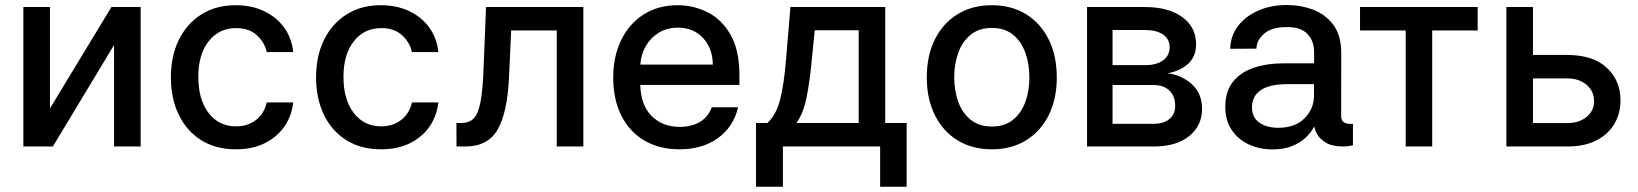

<svg xmlns="http://www.w3.org/2000/svg" viewBox="-20 -573 6406 751"><path d="M175.4 -148.8 415.8 -545.5H530.2V0H426.1V-397L186.8 0H71.4V-545.5H175.4Z M902.7 11Q823.5 11 766.5 -25Q709.5 -61.1 679 -124.6Q648.4 -188.2 648.4 -270.2Q648.4 -353.7 679.7 -417.3Q710.9 -480.8 767.9 -516.7Q824.9 -552.6 901.6 -552.6Q963.8 -552.6 1012.4 -529.7Q1061.1 -506.7 1091.1 -465.6Q1121.1 -424.4 1126.8 -369.3H1023.4Q1014.9 -407.7 984.6 -435.4Q954.2 -463.1 903.4 -463.1Q837 -463.1 796.3 -411.8Q755.7 -360.4 755.7 -272.7Q755.7 -183.6 795.8 -131.2Q835.9 -78.8 903.4 -78.8Q948.9 -78.8 981.2 -103.7Q1013.5 -128.6 1023.4 -172.6H1126.8Q1121.1 -119.7 1092.3 -78.1Q1063.6 -36.6 1015.4 -12.8Q967.3 11 902.7 11Z M1470.5 11Q1391.3 11 1334.3 -25Q1277.3 -61.1 1246.8 -124.6Q1216.3 -188.2 1216.3 -270.2Q1216.3 -353.7 1247.5 -417.3Q1278.8 -480.8 1335.8 -516.7Q1392.8 -552.6 1469.5 -552.6Q1531.6 -552.6 1580.3 -529.7Q1628.9 -506.7 1658.9 -465.6Q1688.9 -424.4 1694.6 -369.3H1591.3Q1582.7 -407.7 1552.4 -435.4Q1522 -463.1 1471.2 -463.1Q1404.8 -463.1 1364.2 -411.8Q1323.5 -360.4 1323.5 -272.7Q1323.5 -183.6 1363.6 -131.2Q1403.8 -78.8 1471.2 -78.8Q1516.7 -78.8 1549 -103.7Q1581.3 -128.6 1591.3 -172.6H1694.6Q1688.9 -119.7 1660.2 -78.1Q1631.4 -36.6 1583.3 -12.8Q1535.2 11 1470.5 11Z M1765.6 0 1765.3 -92H1784.8Q1815.3 -92 1832.9 -109.9Q1850.5 -127.8 1859.4 -173.8Q1868.3 -219.8 1871.4 -304L1881 -545.5H2261.7V0H2157.7V-453.8H1979.4L1970.9 -268.5Q1964.5 -133.2 1926.7 -66.6Q1888.8 0 1799.7 0Z M2638.1 11Q2557.9 11 2499.6 -23.8Q2441.4 -58.6 2410 -121.6Q2378.6 -184.7 2378.6 -269.2Q2378.6 -353 2410 -416.9Q2441.4 -480.8 2498 -516.7Q2554.7 -552.6 2630.7 -552.6Q2692.5 -552.6 2747.7 -525Q2802.9 -497.5 2837.5 -437.3Q2872.2 -377.1 2872.2 -278.4V-240.8H2484.4Q2486.5 -161.9 2528.8 -119.3Q2571 -76.7 2639.2 -76.7Q2684.7 -76.7 2717.3 -95.9Q2750 -115.1 2764.2 -153.4H2867.2Q2848.7 -76.3 2788 -32.7Q2727.3 11 2638.1 11ZM2484.7 -320.3H2768.1Q2767.8 -382.8 2730.5 -423.8Q2693.2 -464.8 2631.4 -464.8Q2588.4 -464.8 2556.3 -444.8Q2524.1 -424.7 2505.5 -391.9Q2486.9 -359 2484.7 -320.3Z M2937.1 157.3V-92H2981.5Q3015.3 -122.5 3030.7 -180.8Q3046.2 -239 3054.7 -342L3071.7 -545.5H3442.5V-92H3526.3V157.3H3422.6V0H3042.3V157.3ZM3095.2 -92H3338.8V-454.5H3166.9L3155.5 -342Q3147.7 -256 3135.1 -193Q3122.5 -130 3095.2 -92Z M3859.4 11Q3782.7 11 3725.5 -24.1Q3668.3 -59.3 3636.7 -122.7Q3605.1 -186.1 3605.1 -270.2Q3605.1 -355.1 3636.7 -418.7Q3668.3 -482.2 3725.5 -517.4Q3782.7 -552.6 3859.4 -552.6Q3936.4 -552.6 3993.4 -517.4Q4050.4 -482.2 4082 -418.7Q4113.6 -355.1 4113.6 -270.2Q4113.6 -186.1 4082 -122.7Q4050.4 -59.3 3993.4 -24.1Q3936.4 11 3859.4 11ZM3859.7 -78.1Q3909.8 -78.1 3942.3 -104.4Q3974.8 -130.7 3990.6 -174.5Q4006.4 -218.4 4006.4 -270.6Q4006.4 -322.8 3990.6 -366.8Q3974.8 -410.9 3942.3 -437.3Q3909.8 -463.8 3859.7 -463.8Q3809.7 -463.8 3777 -437.3Q3744.3 -410.9 3728.3 -366.8Q3712.4 -322.8 3712.4 -270.6Q3712.4 -218.4 3728.3 -174.5Q3744.3 -130.7 3777 -104.4Q3809.7 -78.1 3859.7 -78.1Z M4231.9 0V-545.5H4458.1Q4550.4 -545.5 4604.4 -506.2Q4658.4 -467 4658.4 -399.9Q4658.4 -351.9 4627.8 -323.9Q4597.3 -295.8 4546.9 -286.2Q4601.6 -279.8 4641.7 -243.8Q4681.8 -207.7 4681.8 -147Q4681.8 -82 4631.9 -41Q4582 0 4492.5 0ZM4331.7 -88.8H4492.5Q4532 -88.8 4554.3 -107.6Q4576.7 -126.4 4576.7 -158.7Q4576.7 -196.7 4554.3 -218.6Q4532 -240.4 4492.5 -240.4H4331.7ZM4331.7 -318.2H4459.2Q4503.9 -318.2 4529.5 -337Q4555 -355.8 4555 -388.5Q4555 -420.1 4529.3 -437.9Q4503.6 -455.6 4458.1 -455.6H4331.7Z M4957.4 11.4Q4905.5 11.4 4863.6 -8.5Q4821.7 -28.4 4797.2 -65.5Q4772.7 -102.6 4772.7 -154.5Q4772.7 -216.3 4803.3 -253.9Q4833.8 -291.5 4885.8 -308.6Q4937.9 -325.6 5002.1 -325.3H5120V-369.7Q5120 -413.7 5093.4 -440.7Q5066.8 -467.7 5015.3 -467Q4955.3 -467.7 4925.2 -441.8Q4895.2 -415.8 4894.5 -382.8L4791.9 -382.1Q4793 -432.2 4822.3 -470.9Q4851.6 -509.6 4901.6 -531.6Q4951.7 -553.6 5014.6 -553.3Q5065.7 -553.6 5114.3 -535.9Q5163 -518.1 5194.8 -476.6Q5226.6 -435 5226.2 -362.9L5225.9 -119Q5225.9 -99.4 5239.2 -93Q5252.5 -86.6 5270.6 -88.8H5272V-4.6Q5268.5 -4.6 5259.8 -2.3Q5251.1 0 5234.4 0Q5191.1 0 5166.7 -14.7Q5142.4 -29.5 5132.5 -47.4Q5122.5 -65.3 5122.5 -74.2V-74.9H5118.3Q5108.7 -55.4 5087.9 -35.3Q5067.1 -15.3 5034.8 -2Q5002.5 11.4 4957.4 11.4ZM4979.8 -73.2Q5046.5 -73.2 5083.1 -110.8Q5119.7 -148.4 5119.7 -198.9V-244H5018.1Q4945.7 -244 4911.4 -220.3Q4877.1 -196.7 4877.1 -153.4Q4877.1 -113.6 4905.9 -93.4Q4934.7 -73.2 4979.8 -73.2Z M5299.7 -453.8V-545.5H5759.9V-453.8H5582V0H5478.3V-453.8Z M5976.2 -358H6110.4Q6210.6 -358 6264.6 -308.2Q6318.5 -258.5 6318.5 -180Q6318.5 -128.9 6294.4 -88.1Q6270.2 -47.2 6223.7 -23.6Q6177.2 0 6110.4 0H5872.2V-545.5H5976.2ZM5976.2 -266.3V-91.6H6110.4Q6156.2 -91.6 6185.7 -115.6Q6215.2 -139.6 6215.2 -176.8Q6215.2 -216.3 6185.7 -241.3Q6156.2 -266.3 6110.4 -266.3Z"/></svg>

Font: Inter Zeller Medium
Style: Regular
Weight: 500
Designer: Rasmus Andersson; Joe Bland
Foundry: zeller
Version: Version 3.015;git-dec3a8cb1